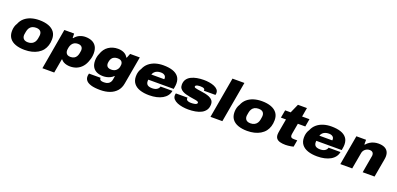

<svg xmlns="http://www.w3.org/2000/svg" viewBox="15 -1860 6622 3204"><g transform="rotate(20 3326.5 -258.0)"><path d="M335 12Q243 12 174 -12.5Q105 -37 68 -87Q31 -137 31 -213Q31 -254 41 -290Q51 -326 70 -354Q95 -417 143 -458Q191 -499 257 -519.5Q323 -540 402 -540Q496 -540 564.5 -515Q633 -490 670.5 -440Q708 -390 708 -314Q708 -252 692 -202Q676 -152 647 -114Q614 -72 566.5 -44Q519 -16 460.5 -2Q402 12 335 12ZM345 -126Q386 -126 415 -141.5Q444 -157 461 -183.5Q478 -210 484 -245Q488 -270 490 -283Q492 -296 492.5 -303Q493 -310 493 -314Q493 -341 482.5 -360.5Q472 -380 450 -391Q428 -402 393 -402Q351 -402 322 -387Q293 -372 276.5 -345Q260 -318 254 -283Q250 -259 247.5 -245.5Q245 -232 244.5 -225.5Q244 -219 244 -214Q244 -188 254.5 -168.5Q265 -149 287 -137.5Q309 -126 345 -126Z M721 197 847 -528H1021L1023 -450H1031Q1072 -500 1120.5 -520Q1169 -540 1220 -540Q1287 -540 1337 -517.5Q1387 -495 1414.5 -448.5Q1442 -402 1442 -330Q1442 -295 1436 -262.5Q1430 -230 1419 -201Q1397 -130 1356.5 -82.5Q1316 -35 1262 -11.5Q1208 12 1143 12Q1113 12 1082.5 5.5Q1052 -1 1025.5 -15.5Q999 -30 983 -53H975L931 197ZM1095 -140Q1133 -140 1158.5 -154Q1184 -168 1198.5 -192.5Q1213 -217 1219 -247Q1223 -269 1225 -281.5Q1227 -294 1227.5 -300Q1228 -306 1228 -310Q1228 -334 1218.5 -351.5Q1209 -369 1190 -379Q1171 -389 1139 -389Q1102 -389 1075.5 -373.5Q1049 -358 1033.5 -332Q1018 -306 1012 -274Q1010 -260 1008.5 -250.5Q1007 -241 1006.5 -235.5Q1006 -230 1006 -225Q1006 -201 1015 -181.5Q1024 -162 1043.5 -151Q1063 -140 1095 -140Z M1751 209Q1649 209 1588.5 191Q1528 173 1501 142Q1474 111 1474 71Q1474 64 1475 48.5Q1476 33 1482 15H1689Q1688 18 1688 21.5Q1688 25 1688 27Q1688 37 1695 46.5Q1702 56 1719 61.5Q1736 67 1766 67Q1809 67 1835.5 53Q1862 39 1875 18Q1888 -3 1892 -25Q1895 -41 1897.5 -57.5Q1900 -74 1903 -91H1895Q1871 -67 1840 -52Q1809 -37 1777 -30.5Q1745 -24 1717 -24Q1652 -24 1604 -45.5Q1556 -67 1529.5 -111.5Q1503 -156 1503 -224Q1503 -258 1509.5 -289Q1516 -320 1528 -347Q1561 -445 1633 -492.5Q1705 -540 1798 -540Q1855 -540 1902 -519Q1949 -498 1976 -450H1984L2015 -528H2187L2100 -36Q2086 48 2038 102Q1990 156 1916.5 182.5Q1843 209 1751 209ZM1809 -174Q1837 -174 1858.5 -182Q1880 -190 1895.5 -205Q1911 -220 1920.5 -238Q1930 -256 1933 -276Q1934 -286 1935 -292.5Q1936 -299 1936.5 -303.5Q1937 -308 1937 -311Q1937 -333 1927.5 -350.5Q1918 -368 1898.5 -378Q1879 -388 1846 -388Q1809 -388 1783.5 -375.5Q1758 -363 1744 -342Q1730 -321 1724 -295Q1721 -278 1719.5 -269.5Q1718 -261 1718 -256.5Q1718 -252 1718 -248Q1718 -227 1727 -210Q1736 -193 1756 -183.5Q1776 -174 1809 -174Z M2547 12Q2451 12 2380.5 -12Q2310 -36 2271.5 -85.5Q2233 -135 2233 -211Q2233 -255 2244 -291Q2255 -327 2275 -356Q2301 -418 2349 -458.5Q2397 -499 2462 -519.5Q2527 -540 2603 -540Q2700 -540 2768.5 -517.5Q2837 -495 2873.5 -448Q2910 -401 2910 -328Q2910 -313 2908 -291.5Q2906 -270 2898 -228H2447Q2446 -222 2445.5 -214.5Q2445 -207 2445 -201Q2445 -173 2456.5 -153.5Q2468 -134 2492.5 -124.5Q2517 -115 2553 -115Q2582 -115 2604 -121Q2626 -127 2641 -137.5Q2656 -148 2665.5 -161.5Q2675 -175 2678 -190H2890Q2882 -142 2853.5 -104Q2825 -66 2780 -40.5Q2735 -15 2676 -1.5Q2617 12 2547 12ZM2465 -326H2694Q2695 -330 2695.5 -334.5Q2696 -339 2696 -343Q2696 -364 2685.5 -379.5Q2675 -395 2654.5 -404Q2634 -413 2605 -413Q2567 -413 2538.5 -402Q2510 -391 2492 -371.5Q2474 -352 2465 -326Z M3241 12Q3189 12 3137.5 3.5Q3086 -5 3044.5 -22.5Q3003 -40 2977.5 -67.5Q2952 -95 2952 -134Q2952 -142 2953.5 -152Q2955 -162 2958 -170H3166Q3165 -166 3164 -161.5Q3163 -157 3163 -153Q3163 -138 3174.5 -127.5Q3186 -117 3205.5 -112Q3225 -107 3250 -107Q3263 -107 3281.5 -108.5Q3300 -110 3317 -114Q3334 -118 3345.5 -126.5Q3357 -135 3357 -148Q3357 -160 3343.5 -167Q3330 -174 3306.5 -178.5Q3283 -183 3254 -187Q3225 -191 3194 -197Q3159 -204 3125 -213Q3091 -222 3063 -238Q3035 -254 3018 -278.5Q3001 -303 3001 -340Q3001 -397 3027 -435.5Q3053 -474 3098.5 -497Q3144 -520 3201.5 -530.5Q3259 -541 3322 -541Q3371 -541 3418.5 -533.5Q3466 -526 3505.5 -510Q3545 -494 3568.5 -468.5Q3592 -443 3592 -407Q3592 -399 3590.5 -389.5Q3589 -380 3587 -372H3381Q3382 -378 3382 -380.5Q3382 -383 3382 -385Q3382 -398 3371.5 -406Q3361 -414 3344.5 -417.5Q3328 -421 3308 -421Q3298 -421 3283 -420.5Q3268 -420 3252 -416.5Q3236 -413 3225.5 -405.5Q3215 -398 3215 -385Q3215 -373 3232.5 -366.5Q3250 -360 3279 -356Q3308 -352 3341 -347Q3378 -342 3418.5 -333.5Q3459 -325 3493.5 -310Q3528 -295 3550 -268Q3572 -241 3572 -198Q3572 -138 3545 -97.5Q3518 -57 3472 -33Q3426 -9 3366 1.5Q3306 12 3241 12Z M3634 0 3761 -725H3973L3845 0Z M4287 12Q4195 12 4126 -12.5Q4057 -37 4020 -87Q3983 -137 3983 -213Q3983 -254 3993 -290Q4003 -326 4022 -354Q4047 -417 4095 -458Q4143 -499 4209 -519.5Q4275 -540 4354 -540Q4448 -540 4516.5 -515Q4585 -490 4622.5 -440Q4660 -390 4660 -314Q4660 -252 4644 -202Q4628 -152 4599 -114Q4566 -72 4518.5 -44Q4471 -16 4412.5 -2Q4354 12 4287 12ZM4297 -126Q4338 -126 4367 -141.5Q4396 -157 4413 -183.5Q4430 -210 4436 -245Q4440 -270 4442 -283Q4444 -296 4444.5 -303Q4445 -310 4445 -314Q4445 -341 4434.5 -360.5Q4424 -380 4402 -391Q4380 -402 4345 -402Q4303 -402 4274 -387Q4245 -372 4228.5 -345Q4212 -318 4206 -283Q4202 -259 4199.5 -245.5Q4197 -232 4196.5 -225.5Q4196 -219 4196 -214Q4196 -188 4206.5 -168.5Q4217 -149 4239 -137.5Q4261 -126 4297 -126Z M4969 12Q4913 12 4872 1Q4831 -10 4809 -36Q4787 -62 4787 -108Q4787 -119 4789 -136Q4791 -153 4796 -181L4833 -390H4743L4768 -528H4866L4937 -688H5097L5069 -528H5200L5176 -390H5044L5012 -209Q5011 -199 5009.5 -190.5Q5008 -182 5008 -174Q5008 -151 5021.5 -138.5Q5035 -126 5070 -126H5129L5108 -7Q5092 -2 5066 2.5Q5040 7 5014 9.5Q4988 12 4969 12Z M5531 12Q5435 12 5364.5 -12Q5294 -36 5255.5 -85.5Q5217 -135 5217 -211Q5217 -255 5228 -291Q5239 -327 5259 -356Q5285 -418 5333 -458.5Q5381 -499 5446 -519.5Q5511 -540 5587 -540Q5684 -540 5752.5 -517.5Q5821 -495 5857.5 -448Q5894 -401 5894 -328Q5894 -313 5892 -291.5Q5890 -270 5882 -228H5431Q5430 -222 5429.5 -214.5Q5429 -207 5429 -201Q5429 -173 5440.5 -153.5Q5452 -134 5476.5 -124.5Q5501 -115 5537 -115Q5566 -115 5588 -121Q5610 -127 5625 -137.5Q5640 -148 5649.5 -161.5Q5659 -175 5662 -190H5874Q5866 -142 5837.5 -104Q5809 -66 5764 -40.5Q5719 -15 5660 -1.5Q5601 12 5531 12ZM5449 -326H5678Q5679 -330 5679.5 -334.5Q5680 -339 5680 -343Q5680 -364 5669.5 -379.5Q5659 -395 5638.5 -404Q5618 -413 5589 -413Q5551 -413 5522.5 -402Q5494 -391 5476 -371.5Q5458 -352 5449 -326Z M5940 0 6033 -528H6205V-445H6213Q6241 -478 6275 -499Q6309 -520 6346.5 -530Q6384 -540 6421 -540Q6486 -540 6527.5 -521.5Q6569 -503 6590 -468Q6611 -433 6611 -382Q6611 -368 6609.5 -353.5Q6608 -339 6605 -323L6548 0H6337L6390 -302Q6391 -307 6391.5 -312.5Q6392 -318 6392 -323Q6392 -343 6384.5 -357.5Q6377 -372 6361.5 -380.5Q6346 -389 6322 -389Q6299 -389 6279 -381.5Q6259 -374 6243 -360.5Q6227 -347 6216.5 -329Q6206 -311 6203 -291L6151 0Z"/></g></svg>

Font: Archivo SemiExpanded Black
Style: Italic
Weight: 900
Width: 6
Italic angle: -10°
Designer: Hector Gatti
Foundry: Omnibus-Type
Version: Version 2.001